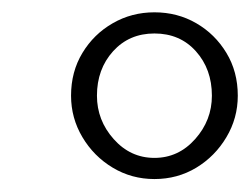

<svg xmlns="http://www.w3.org/2000/svg" viewBox="-20 -810 396 304"><path d="M224.5 -526.5Q188.5 -526.5 158.5 -544.5Q128.5 -562.5 110.5 -592.8Q92.5 -623 92.5 -658.5Q92.5 -696.5 110.5 -726.2Q128.5 -756 158.5 -773.2Q188.5 -790.5 224.5 -790.5Q261 -790.5 290.8 -773.2Q320.5 -756 338.5 -726.2Q356.5 -696.5 356.5 -658.5Q356.5 -623 338.5 -592.8Q320.5 -562.5 290.8 -544.5Q261 -526.5 224.5 -526.5ZM224.5 -560Q262.5 -560 289 -589.8Q315.5 -619.5 315.5 -658.5Q315.5 -700.5 290.2 -728.8Q265 -757 224.5 -757Q184.5 -757 159 -728.8Q133.5 -700.5 133.5 -658.5Q133.5 -619.5 160 -589.8Q186.5 -560 224.5 -560Z"/></svg>

Font: Merriweather 144pt
Style: Italic
Weight: 400
Italic angle: -7.8°
Version: Version 2.101